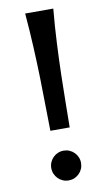

<svg xmlns="http://www.w3.org/2000/svg" viewBox="-86 -780 470 837"><g transform="rotate(-10 149.0 -362.0)"><path d="M83 -53.7Q83 -67.4 88.1 -79.3Q93.3 -91.3 102.3 -100.3Q111.3 -109.4 123.3 -114.5Q135.3 -119.6 148.9 -119.6Q162.6 -119.6 174.6 -114.5Q186.5 -109.4 195.6 -100.3Q204.6 -91.3 209.7 -79.3Q214.8 -67.4 214.8 -53.7Q214.8 -40 209.7 -28.1Q204.6 -16.1 195.6 -7.1Q186.5 2 174.6 7.1Q162.6 12.2 148.9 12.2Q135.3 12.2 123.3 7.1Q111.3 2 102.3 -7.1Q93.3 -16.1 88.1 -28.1Q83 -40 83 -53.7ZM107.4 -214.8Q106 -268.1 105.5 -326.4Q105 -384.8 103.3 -449.7Q101.6 -514.6 98.1 -586.2Q94.7 -657.7 87.9 -737.3H212.4Q205.1 -657.7 201.7 -586.2Q198.2 -514.6 196.5 -449.7Q194.8 -384.8 194.3 -326.4Q193.8 -268.1 192.9 -214.8Z"/></g></svg>

Font: Andika FrenchTight
Style: Regular
Weight: 400
Designer: Victor Gaultney, Annie Olsen, Julie Remington, Don Collingsworth, Eric Hays, Becca Hirsbrunner
Foundry: SIL International
Version: Version 5.000 ; Dig1 Dig4Opn Dig7 LnSpcTght